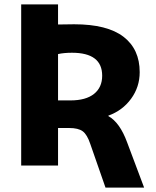

<svg xmlns="http://www.w3.org/2000/svg" viewBox="-20 -750 709 870"><path d="M243 -505V-295H299Q369 -295 406 -324.5Q443 -354 443 -407Q443 -511 306 -511Q270 -511 243 -505ZM243 -639Q268 -640 316 -640Q466 -640 539.5 -583.5Q613 -527 613 -423Q613 -356 574 -302.5Q535 -249 471 -226V-224Q523 -195 556 -105L633 100H458L389 -98Q375 -140 355 -155Q335 -170 293 -170H243V0H76V-730H243Z"/></svg>

Font: Mplus 1p ExtraBold
Style: Regular
Weight: 800
Version: Version 1.061